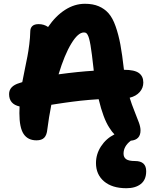

<svg xmlns="http://www.w3.org/2000/svg" viewBox="-20 -746 807 1010"><path d="M645 244.1Q569.8 244.1 527.3 208Q484.9 171.9 484.9 111.8Q484.9 64.5 511.5 23.7Q538.1 -17.1 582 -39.1Q568.8 -52.2 555.2 -74.2Q523.4 -122.1 499 -224.1Q474.6 -222.7 449 -220.5Q423.3 -218.3 404.8 -216.3Q386.2 -214.4 360.1 -210.9Q334 -207.5 322.3 -205.8Q310.5 -204.1 283.4 -200Q256.3 -195.8 250 -194.8Q236.8 -127.4 229 -65.9Q226.1 -35.2 212.6 -21.5Q199.2 -7.8 171.9 -7.8Q126.5 -7.8 104.2 -41.3Q82 -74.7 82 -150.9Q82 -174.8 83 -186Q27.8 -198.2 27.8 -251Q27.8 -293 82 -309.1Q84.5 -310.1 89.6 -311.5Q94.7 -313 97.2 -314Q101.6 -337.9 110.4 -380.6Q119.1 -423.3 124.3 -449.5Q129.4 -475.6 134 -512.2Q138.7 -548.8 139.2 -580.1Q139.2 -598.6 150.1 -608.9Q161.1 -619.1 183.1 -619.1Q211.4 -619.1 232.9 -604Q272.5 -662.1 322.3 -694.1Q372.1 -726.1 426.8 -726.1Q468.8 -726.1 499.3 -713.1Q529.8 -700.2 551.3 -675.8Q572.8 -651.4 588.1 -607.7Q603.5 -564 613.3 -511.5Q623 -459 631.8 -380.9V-378.9Q687.5 -378.9 710.7 -361.8Q733.9 -344.7 733.9 -312Q733.9 -283.2 714.8 -261.7Q695.8 -240.2 662.1 -231.9Q672.4 -198.2 687.5 -160.9Q702.6 -123.5 710.9 -100.6Q719.2 -77.6 719.2 -60.1Q719.2 -10.3 668 -5.9Q629.9 23.4 629.9 62Q629.9 81.5 643.6 91.3Q657.2 101.1 690.9 101.1Q749 101.1 749 154.8Q749 199.7 720.7 221.9Q692.4 244.1 645 244.1ZM420.9 -575.2Q390.6 -575.2 355 -516.6Q319.3 -458 288.1 -355Q392.1 -369.1 473.1 -374Q473.1 -380.9 472.2 -383.8Q467.3 -427.7 463.6 -456.8Q460 -485.8 456.1 -508.3Q452.1 -530.8 448.7 -543Q445.3 -555.2 440.9 -563Q436.5 -570.8 432.1 -573Q427.7 -575.2 420.9 -575.2Z"/></svg>

Font: Shantell Sans Bouncy
Style: Bold
Weight: 700
Designer: Stephen Nixon, Anya Danilova, Shantell Martin
Foundry: Arrow Type
Version: Version 1.006;[9816181b4]